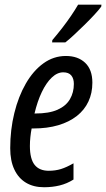

<svg xmlns="http://www.w3.org/2000/svg" viewBox="-20 -785 451 815"><path d="M167 9.8Q122.1 9.8 90.1 -9.5Q58.1 -28.8 40.8 -65.7Q23.4 -102.5 23.4 -155.8Q23.4 -234.4 40.8 -304.9Q58.1 -375.5 89.6 -430.2Q121.1 -484.9 164.3 -516.1Q207.5 -547.4 259.8 -547.4Q311 -547.4 341.6 -518.3Q372.1 -489.3 372.1 -434.1Q372.1 -389.6 355.2 -353.8Q338.4 -317.9 305.9 -292.5Q273.4 -267.1 227.1 -253.4Q180.7 -239.7 121.6 -239.7H114.3Q110.8 -221.7 108.9 -202.9Q106.9 -184.1 106.9 -165.5Q106.9 -110.4 127 -85.2Q147 -60.1 187 -60.1Q214.8 -60.1 238.5 -67.4Q262.2 -74.7 292 -91.8V-22.9Q264.2 -5.4 233.2 2.2Q202.1 9.8 167 9.8ZM126.5 -303.2H129.4Q188.5 -303.2 224.4 -319.3Q260.3 -335.4 276.9 -364Q293.5 -392.6 293.5 -428.7Q293.5 -451.7 282.5 -464.8Q271.5 -478 248.5 -478Q223.1 -478 199.7 -455.8Q176.3 -433.6 157.5 -394.3Q138.7 -355 126.5 -303.2ZM201.2 -605 202.1 -614.7Q224.1 -640.6 244.4 -666.7Q264.6 -692.9 281.7 -718Q298.8 -743.2 311.5 -765.1H410.6L409.7 -756.8Q399.4 -742.7 379.9 -721.7Q360.4 -700.7 337.4 -678.2Q314.5 -655.8 293.2 -636Q272 -616.2 257.3 -605Z"/></svg>

Font: Open Sans Condensed Medium
Style: Italic
Weight: 500
Width: 3
Italic angle: -12°
Designer: Monotype Design Team
Foundry: Monotype Imaging Inc.
Version: Version 3.000